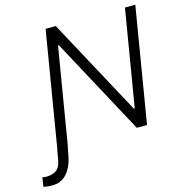

<svg xmlns="http://www.w3.org/2000/svg" viewBox="-212 -845 1111 1171"><g transform="rotate(-15 343.5 -260.0)"><path d="M60 0H60.7L181.5 -727.3H245.7L575.3 -117.5H581L682.5 -727.3H747.9L627.1 0H562.5L234 -609H228.3L127.1 0H126.4L113.6 66.8Q99.4 131.4 64.1 168.9Q28.8 206.3 -27.3 206.3Q-44.7 206.3 -57.2 204.4Q-69.6 202.4 -81 200.3L-72.1 142Q-70.3 142.4 -66.8 143.1Q-61.4 143.8 -56.3 144.7Q-51.1 145.6 -45.8 145.2Q-9.2 145.6 15.6 128.4Q40.5 111.2 48.7 65Z"/></g></svg>

Font: Inter UI Light
Style: Italic
Weight: 300
Italic angle: 9.39999°
Designer: Rasmus Andersson
Foundry: rsms
Version: 3.2;8d6f07862